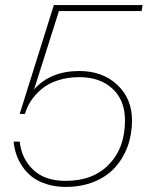

<svg xmlns="http://www.w3.org/2000/svg" viewBox="-20 -732 586 762"><path d="M241.2 9.8Q198.7 9.8 164.1 -1.5Q129.4 -12.7 106.9 -30.3Q84.5 -47.9 68.4 -72Q52.2 -96.2 44.4 -120.4Q36.6 -144.5 34.2 -169.9H58.1Q65.9 -101.6 112.1 -57.9Q158.2 -14.2 241.2 -14.2Q349.6 -14.2 412.8 -79.8Q476.1 -145.5 476.1 -253.9Q476.1 -334 426.5 -379.9Q377 -425.8 294.9 -425.8Q247.6 -425.8 208.7 -412.8Q169.9 -399.9 144.3 -377.9Q118.7 -356 102.8 -331.5Q86.9 -307.1 79.1 -279.8H58.1L193.8 -711.9H545.9L542 -688H213.9L115.2 -377Q180.2 -450.2 294.9 -450.2Q386.7 -450.2 445.3 -395.5Q503.9 -340.8 503.9 -253.9Q503.9 -198.7 486.6 -151.1Q469.2 -103.5 436.5 -67.4Q403.8 -31.2 353.5 -10.7Q303.2 9.8 241.2 9.8Z"/></svg>

Font: Creato Display Thin
Style: Italic
Weight: 265
Italic angle: -10°
Version: Version 1.000